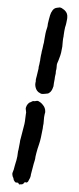

<svg xmlns="http://www.w3.org/2000/svg" viewBox="-64 -891 430 1041"><g transform="rotate(5 151.5 -370.5)"><path d="M160 -383Q159 -384 156 -384Q149 -387 142 -391Q133 -398 129 -406Q125 -414 123 -422.5Q121 -431 122 -440Q122 -442 122.5 -443Q123 -444 123 -446V-448Q122 -456 123.5 -463.5Q125 -471 126 -478Q127 -480 127 -485Q128 -493 129.5 -501.5Q131 -510 132 -518V-527Q134 -535 134.5 -542.5Q135 -550 136 -557Q137 -561 137 -564Q137 -567 137 -570Q138 -576 138 -582Q138 -588 139 -593Q140 -595 140 -598Q140 -606 141.5 -613.5Q143 -621 144 -628L147 -652Q149 -659 149 -665.5Q149 -672 150 -679L153 -711Q154 -718 155 -724.5Q156 -731 158 -738Q161 -749 161 -758V-763Q163 -775 164.5 -787Q166 -799 169 -811Q172 -826 180 -839Q188 -852 202 -855Q204 -856 207 -856Q210 -856 212 -857Q219 -860 228 -856Q233 -853 238.5 -850Q244 -847 248 -843Q263 -830 263 -809V-800Q262 -789 260.5 -777Q259 -765 256 -754Q255 -743 253.5 -732Q252 -721 252 -709V-704Q250 -691 250 -676.5Q250 -662 250 -648Q249 -632 246.5 -615.5Q244 -599 239 -583Q238 -577 235.5 -570.5Q233 -564 231 -557Q229 -551 229 -546Q229 -538 229 -530Q229 -522 227 -514V-504Q227 -501 227 -498Q227 -495 226 -492Q225 -486 224.5 -480Q224 -474 224 -468Q223 -458 222 -448.5Q221 -439 221 -429Q221 -427 219 -423Q219 -420 217 -416Q216 -412 214.5 -409Q213 -406 211 -403Q209 -399 206 -396.5Q203 -394 200 -391L195 -388Q189 -386 185 -386Q183 -385 180 -385Q177 -385 174 -384Q170 -383 167 -383Q164 -383 160 -383ZM87 116Q82 119 79 113Q77 108 73 108H64Q61 108 58 105Q57 103 55 101Q53 99 51 96Q50 91 48 85.5Q46 80 43 76Q42 73 41.5 70Q41 67 40 63Q41 61 41 56Q44 47 46 38.5Q48 30 49 21Q51 12 52.5 3.5Q54 -5 56 -13Q58 -24 59 -34Q60 -44 60 -54Q60 -58 60.5 -62Q61 -66 62 -70Q63 -80 64 -89.5Q65 -99 66 -109Q66 -122 69 -134Q71 -146 73 -158Q75 -170 77 -182Q80 -197 82 -212Q84 -227 84 -242Q84 -248 84.5 -253.5Q85 -259 85 -265Q87 -276 84 -284Q83 -286 83.5 -287Q84 -288 83 -289Q81 -295 82 -300.5Q83 -306 85 -311Q91 -325 102 -332H104Q109 -336 114 -338.5Q119 -341 126 -340Q129 -340 135 -342Q136 -343 141 -343Q146 -343 147 -342Q148 -341 149 -341Q150 -341 151 -340Q160 -336 167 -329.5Q174 -323 180 -315Q182 -311 184 -307.5Q186 -304 187 -299Q188 -294 188.5 -288Q189 -282 187 -277Q186 -273 186 -268Q186 -263 185 -258V-223Q184 -216 183.5 -209.5Q183 -203 183 -196Q183 -191 182 -188Q180 -168 177.5 -147.5Q175 -127 170 -107Q167 -96 164.5 -84Q162 -72 160 -60L157 -40Q157 -30 155 -20.5Q153 -11 151 -2Q149 10 147 21.5Q145 33 143 45Q142 48 142 51Q142 54 141 56Q141 72 134 85Q133 88 131.5 91Q130 94 129 97Q127 100 124 102Q120 104 119 103Q118 103 117 102.5Q116 102 115 102Q111 102 110 103Q107 110 101 113Q99 115 97 115Q91 115 87 116Z"/></g></svg>

Font: Lacquer
Style: Regular
Weight: 400
Designer: Eli Block, Niki Polyocan
Version: Version 1.100